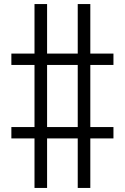

<svg xmlns="http://www.w3.org/2000/svg" viewBox="-20 -838 615 946"><path d="M150 88V-156H36V-212H150V-518H36V-574H150V-818H212V-574H363V-818H425V-574H539V-518H425V-212H539V-156H425V88H363V-156H212V88ZM212 -212H363V-518H212Z"/></svg>

Font: Jozsika Light
Style: Regular
Weight: 300
Monospace: yes
Designer: Belleve Invis
Foundry: Belleve Invis
Version: 2.1.0